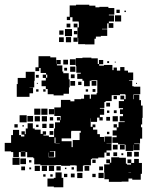

<svg xmlns="http://www.w3.org/2000/svg" viewBox="-20 -764 662 813"><path d="M249 -360H207V-365H182V-387H174V-399H156V-423H174V-434H161V-448H175V-455H152V-476H146V-463H130V-479H143V-526H193V-521H218V-494H219V-510H237V-492H221V-487H244V-461H248V-454H271V-428H251H275V-394H272V-367H249ZM60 -99H36V-120H27V-123H0V-159H27V-162V-192H35V-214H61V-192H69V-186H83V-194H71V-208H85V-196H89V-220H127V-215H152V-197H161V-208H175V-194H164V-190H187V-184H209V-220H213V-246H234V-254H221V-268H235V-255H237V-273H210V-309H237V-312H238V-341H278V-335H295V-344H323V-346H336V-363H360V-346H365V-364H389V-370H392V-395V-424H367V-422H360V-399H336V-422H329V-430H307V-452H322V-456H303V-484H301V-518H329V-520H367V-517H394V-493H399V-510H417V-492H400V-486H420V-489H456V-467H461V-478H475V-465H489V-480H507V-465H522V-457H544V-425H526V-423H540V-399H526H546V-397H574V-365H546V-363H544V-344H546V-363H570V-340H577V-317H584V-265H582V-237H577V-225H582V-177H573V-156H548V-154H571V-128H545V-151H544V-125H512V-151H508V-131H488V-151H508V-153H480V-159H456V-183H474V-190H457V-212H474V-224H461V-238H475V-225H482V-247H508V-250H487V-272H501V-281H488V-301H501V-306H483V-336H505V-343H490V-359H506V-344H512V-363H510V-365H488V-361H453V-336H427V-332H422V-307H403V-304H421V-278H403V-268H415V-254H401V-266H391V-248H365V-263H364V-245V-227H372V-237H384V-225H374V-215H392V-196H403V-184H421V-164H423V-186H453V-156H431V-155H452V-127H431V-118H445V-104H431V-118H422V-97H396V-93H369V-90H365V-64H336V-63H331V-38H305V-63H300V-64H277V-62H239V-65H215V-64H185H151V-93V-68H125V-94H150H121V-116V-98H95V-120H88V-101H68V-120H60ZM300 -489H276V-513H300ZM268 -491H248V-511H268ZM442 -497H434V-505H442ZM470 -499H466V-503H470ZM299 -460H277V-482H299ZM264 -465H252V-477H264ZM105 -354H51V-408H55V-434H89V-460H127V-422H125V-394H105V-393H120V-369H105ZM296 -433H280V-449H296ZM180 -435V-448H175V-435ZM144 -435H132V-447H144ZM298 -401H278V-421H298ZM388 -401H368V-421H388ZM325 -404H311V-418H325ZM560 -409H556V-413H560ZM140 -409H136V-413H140ZM384 -375H372V-387H384ZM173 -376H163V-386H173ZM143 -376H133V-386H143ZM353 -376H343V-386H353ZM475 -344H461V-358H475ZM446 -313H430V-329H446ZM151 -278H125V-304H151ZM181 -278H155V-304H181ZM209 -280H187V-302H209ZM474 -285H462V-297H474ZM443 -286H433V-296H443ZM93 -246H63V-276H93ZM120 -249H96V-273H120ZM479 -250H457V-272H479ZM149 -250H127V-272H149ZM179 -250H157V-272H179ZM446 -253H430V-269H446ZM205 -254H191V-268H205ZM509 -251V-264V-251ZM119 -220H97V-242H119ZM207 -222H189V-240H207ZM177 -222H159V-240H177ZM55 -224H41V-238H55ZM143 -226H133V-236H143ZM81 -228H75V-234H81ZM281 -178H241V-166H283V-141H288V-171H317V-202H322V-210H297H282V-207H281ZM206 -193H190V-209H206ZM443 -196H433V-206H443ZM215 -158V-182H211V-158ZM215 -157H233V-158H215ZM478 -131H458V-151H478ZM215 -125H230H215ZM209 -100H187V-118H186V-98H214V-124H191V-122H209ZM69 -121H87V-122H69ZM568 -101H548V-121H568ZM538 -101H518V-121H538ZM476 -103H460V-119H476ZM502 -107H494V-115H502ZM495 6H441V-5H422V-34H421V-68H444V-73H430V-89H446V-75H451V-98H485V-96H513V-71H518V-67H535V-73H520V-89H536V-74H548V-91H568V-74H581V-28H576V-3H540V-8H524V5H495ZM215 -97H230H215ZM63 -66H33V-96H63ZM90 -69H66V-93H90ZM385 -74H371V-88H385ZM113 -76H103V-86H113ZM179 -40H157V-62H179ZM149 -40H127V-62H149ZM209 -40H187V-62H209ZM358 -41H338V-61H358ZM237 -42H219V-60H237ZM86 -43H70V-59H86ZM416 -43H400V-59H416ZM293 -46H283V-56H293ZM112 -47H104V-55H112ZM261 -48H255V-54H261ZM524 -34H535V-35H524ZM248 29H208V26H181V-8H208V-11H215V-34H241V-11H248ZM329 -10H307V-32H329ZM419 -10H397V-32H419ZM296 -13H280V-29H296ZM385 -14H371V-28H385ZM265 -14H251V-28H265ZM203 -16H193V-26H203ZM173 -16H163V-26H173ZM309 -587H291V-605H308V-648H314V-669H313V-688V-673H287V-691H277V-679H263V-693H275V-741H302V-744H358V-740H384V-733H401V-735H439V-730H464V-702H441V-699H463V-673H441V-666H460V-646H440V-665H434V-642H412V-640H434V-612H407V-609H386V-600H380V-576H340V-577H311V-604H309ZM487 -709H473V-723H487ZM513 -713H507V-719H513ZM493 -673H467V-699H493ZM278 -648H262V-664H278ZM308 -648H292V-664H308ZM285 -611H255V-641H285ZM249 -617H231V-635H249ZM307 -619H293V-633H307ZM281 -585H259V-607H281ZM250 -586H230V-606H250Z"/></svg>

Font: Rubik Storm
Style: Regular
Weight: 400
Designer: Hubert and Fischer, NaN
Foundry: Hubert and Fischer, NaN
Version: Version 2.201